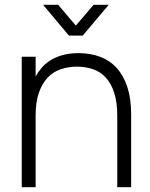

<svg xmlns="http://www.w3.org/2000/svg" viewBox="-20 -775 623 795"><path d="M158.5 -755H221L294 -669L367.5 -755H430L322.5 -627.5H265.5ZM465.5 -296.5Q465.5 -352 453 -390.5Q440.5 -429 418.5 -453.2Q396.5 -477.5 365.8 -488.2Q335 -499 298.5 -499Q262.5 -499 231.2 -488.2Q200 -477.5 177 -453.2Q154 -429 140.8 -390.5Q127.5 -352 127.5 -296.5V0H70V-540H127.5V-458Q136.5 -475 150.8 -492.2Q165 -509.5 186.2 -523.5Q207.5 -537.5 236.8 -546.2Q266 -555 305 -555Q354 -555 394.2 -540Q434.5 -525 463 -493.8Q491.5 -462.5 507.2 -414.8Q523 -367 523 -301.5V0H465.5Z"/></svg>

Font: Vela Sans Light
Style: Regular
Weight: 300
Designer: Principal design: Mikhail Sharanda - project Manrope.
Design modification: Ravid Balaliev
Foundry: Mikhail Sharanda
Version: Version 1.001